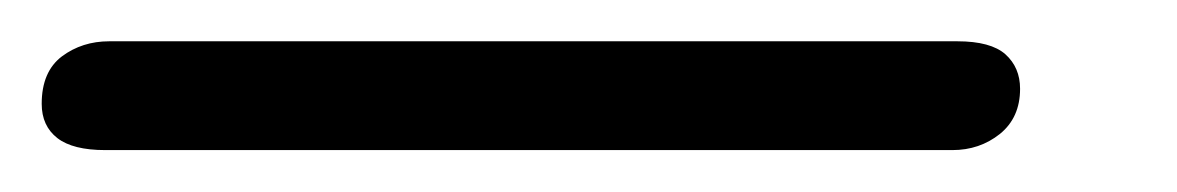

<svg xmlns="http://www.w3.org/2000/svg" viewBox="-50 -20 570 93"><path d="M1 52.7Q-14.7 52.7 -22.2 46.9Q-29.8 41 -29.8 30.3Q-29.8 14.7 -20 7.3Q-10.2 0 2.9 0H413.7Q429.9 0 437 6.3Q444.1 12.7 444.1 23Q444.1 37 434.3 44.9Q424.5 52.7 411.3 52.7Z"/></svg>

Font: Nunito ExtraLight
Style: Italic
Weight: 200
Italic angle: -9°
Designer: Vernon Adams
Foundry: Vernon Adams
Version: Version 3.602